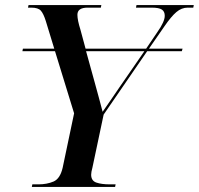

<svg xmlns="http://www.w3.org/2000/svg" viewBox="-20 -734 781 754"><path d="M105 0 107 -10H131Q164 -10 190 -21Q216 -32 226 -75L271 -289L196 -533H68L70 -543H193L160 -651Q151 -680 140.5 -692Q130 -704 103 -704H90L92 -714H378L376 -704H324Q284 -704 284 -676Q284 -655 296 -617L316 -543H554L598 -608Q627 -649 627 -672Q627 -689 615.5 -696.5Q604 -704 576 -704H514L516 -714H741L739 -704H717Q693 -704 672.5 -686.5Q652 -669 626 -631L565 -543H697L694 -533H558L387 -284L343 -76Q338 -58 338 -48Q338 -24 358.5 -17Q379 -10 411 -10H434L432 0ZM352 -410Q360 -380 368 -351.5Q376 -323 383 -295Q398 -317 414.5 -340.5Q431 -364 449 -391L547 -533H318Z"/></svg>

Font: Noto Serif Display Medium
Style: Italic
Weight: 500
Italic angle: -12°
Designer: Monotype Design Team
Foundry: Monotype Imaging Inc.
Version: Version 2.009